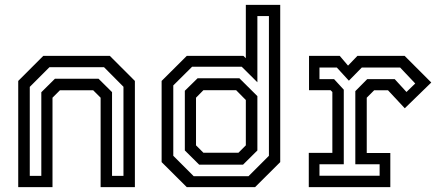

<svg xmlns="http://www.w3.org/2000/svg" viewBox="-20 -770 1810 790"><path d="M55 0V-437L158 -540H432L535 -437V0H394V-368L363.5 -398.5H226.5L196 -368V0ZM102.5 -46.5H150V-390.5L206 -446H385.5L441 -391V-46.5H488V-413L408 -493.5H183.5L102.5 -412.5Z M1029.5 0H748.5L645 -103V-437L748.5 -540H981.5L991.5 -530.5V-750H1133V-103ZM980 -92.5H799.5L740.5 -151V-396.5L793 -448H965L1039 -374.5V-151ZM961 -141.5 991.5 -172V-358.5L951.5 -399H817L786.5 -368V-172L817 -141.5ZM1002.5 -45 1086.5 -129V-704H1039V-431.5L974.5 -495.5H770.5L693 -418.5V-129L777 -45Z M1250.5 0V-141H1347.5V-391.5L1340 -399H1251.5V-540H1378L1412 -500L1450.5 -540H1645L1754.5 -430.5L1645.5 -324.5L1576.5 -398.5H1519.5L1489 -368V-140.5H1586V0ZM1294.5 -47H1542V-94H1442V-395L1491 -444.5H1604L1652.5 -391.5L1688.5 -426.5L1626.5 -492H1468.5L1415.5 -438L1366 -492H1294.5V-444.5H1354.5L1394.5 -401V-94H1294.5Z"/></svg>

Font: Tourney Thin Medium
Style: Regular
Weight: 500
Version: Version 1.015